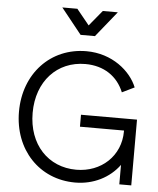

<svg xmlns="http://www.w3.org/2000/svg" viewBox="-64 -1053 924 1120"><g transform="rotate(5 398.0 -493.5)"><path d="M418 12C525 12 619 -36 676 -114V0H746V-385H418V-315H676V-310C676 -166 564 -63 418 -63C253 -63 136 -187 136 -372C136 -557 253 -682 418 -682C527 -682 607 -627 644 -536L716 -571C679 -664 569 -757 418 -757C208 -757 56 -595 56 -372C56 -149 208 12 418 12ZM255 -999 375 -849H459L580 -999H492L417 -908L343 -999Z"/></g></svg>

Font: Mluvka
Style: Regular
Weight: 400
Designer: Modified by Jiří Krblich, Original typeface by Gumpita Rahayu
Foundry: Gumpita Rahayu & Jiří Krblich
Version: Version 2.000;Glyphs 3.1.1 (3134)